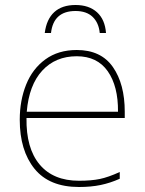

<svg xmlns="http://www.w3.org/2000/svg" viewBox="-20 -738 580 768"><path d="M479 -291V-266H86Q84 -145 138.5 -80Q193 -15 296 -15Q345 -15 379 -22Q413 -29 459 -50V-23Q421 -6 382.5 2Q344 10 296 10Q177 10 118 -63Q59 -136 59 -259Q59 -336 84.5 -399.5Q110 -463 161.5 -500.5Q213 -538 287 -538Q384 -538 431.5 -470Q479 -402 479 -291ZM87 -291H452Q453 -393 411 -453Q369 -513 287 -513Q202 -513 149 -455.5Q96 -398 87 -291ZM404 -606H379Q375 -647 350.5 -670.5Q326 -694 282 -694Q194 -694 184 -606H159Q166 -661 197 -689.5Q228 -718 282 -718Q336 -718 368 -689Q400 -660 404 -606Z"/></svg>

Font: Noto Sans UI Thin
Style: Regular
Weight: 250
Designer: Monotype Design Team
Foundry: Monotype Imaging Inc.
Version: Version 1.001